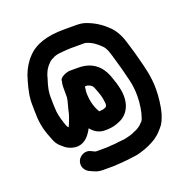

<svg xmlns="http://www.w3.org/2000/svg" viewBox="-154 -846 1159 1187"><g transform="rotate(-20 426.0 -252.5)"><path d="M474 -166C475 -166 475 -166 475 -167C477 -173 479 -178 478 -187C474 -232 465 -252 451 -289C446 -304 440 -313 430 -319C421 -324 417 -324 410 -327H395C394 -326 394 -326 394 -325C393 -314 392 -302 390 -289C390 -261 394 -230 401 -207L407 -189C411 -177 419 -163 425 -152C428 -152 431 -152 434 -153L452 -155H453C459 -158 471 -160 474 -166ZM338 -450H396C487 -450 541 -401 567 -332C581 -294 589 -270 597 -230C613 -140 579 -73 516 -48C510 -46 505 -44 501 -42C479 -33 451 -29 420 -29C377 -29 347 -51 328 -76C326 -73 325 -71 324 -69C305 -35 277 1 231 6C197 9 161 -6 142 -24L128 -36C110 -50 97 -72 89 -96C68 -146 51 -202 51 -271C50 -286 50 -301 50 -317C47 -382 60 -430 74 -480C87 -530 106 -566 132 -601L148 -619C200 -676 281 -702 391 -702H466C496 -702 517 -700 540 -691C594 -671 635 -642 672 -605C704 -571 722 -532 737 -478C747 -447 759 -405 767 -373C784 -308 802 -245 802 -162C802 -110 794 -47 782 -5C771 26 764 49 744 71C740 77 735 82 730 87C717 103 702 115 685 127L661 141C630 158 596 170 558 180C535 185 509 186 485 190L463 192C454 193 446 194 437 194C431 195 425 195 420 195C412 196 401 197 388 197H321C290 197 272 188 249 177L238 172C213 159 193 126 210 90C222 66 257 44 292 61L304 67C313 71 314 72 321 74H388C407 74 414 72 431 71C437 71 443 71 449 70L471 67C479 66 486 66 492 65L514 63C540 57 564 52 584 41C604 34 627 20 639 5C642 2 652 -6 652 -11C654 -14 656 -17 657 -22C670 -57 679 -111 679 -161C679 -198 675 -233 668 -263C654 -324 638 -382 620 -442C610 -474 604 -499 584 -519C558 -545 528 -569 487 -579H391C385 -579 378 -579 370 -578C334 -575 295 -575 271 -559C258 -554 247 -546 239 -536C216 -513 202 -486 193 -447C180 -407 170 -371 173 -318C173 -303 173 -289 174 -275C174 -230 183 -199 194 -165C199 -150 203 -132 214 -124C216 -131 219 -133 222 -142C232 -167 244 -195 249 -226C255 -250 263 -275 267 -299V-373C267 -384 269 -395 272 -406V-409C272 -434 325 -450 338 -450Z"/></g></svg>

Font: Blanket
Style: Reversed
Weight: 700
Foundry: Cannot Into Space Fonts
Version: Version 0.9